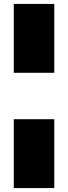

<svg xmlns="http://www.w3.org/2000/svg" viewBox="-20 -762 346 976"><path d="M50 -392H256V-742H50ZM50 194H256V-156H50Z"/></svg>

Font: Chess Sans Black
Style: Regular
Weight: 900
Designer: Wolf Bōese
Foundry: Wolf Bōese
Version: Version 7.223;Glyphs 3.3 (3306)